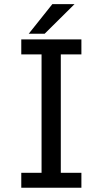

<svg xmlns="http://www.w3.org/2000/svg" viewBox="-20 -886 490 906"><path d="M364.1 -629.4H266.9V-70.6H364.1V0H80.4V-70.6H176.1V-629.4H80.4V-700H364.1ZM115.6 -726.8 226.9 -866.4H331.6L190.7 -726.8Z"/></svg>

Font: League Mono Thin Condensed
Style: Regular
Weight: 100
Width: 1
Designer: Tyler Finck
Foundry: The League of Moveable Type / Tyler Finck
Version: Version 2.300;RELEASE